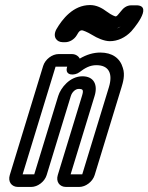

<svg xmlns="http://www.w3.org/2000/svg" viewBox="-20 -715 587 760"><path d="M411.1 -370 305.6 -25H259.6L354.4 -335C368.2 -380 351.3 -413 306.3 -413C256.3 -413 220.2 -367 210.4 -335L115.6 -25H69.6L199.9 -451H245.9L245.6 -450C234.6 -414 275.9 -415 294.2 -429C316.4 -446 335.7 -457 361.7 -457C410.7 -457 427.6 -424 411.1 -370ZM264.2 -501H212.2C186.2 -501 158.8 -480 150.8 -454L18.7 -22C10.8 4 25.4 25 51.4 25H103.4C129.4 25 156.8 4 164.7 -22L260.4 -335C265.3 -351 279 -363 291 -363C308 -363 312.1 -360 304.4 -335L208.7 -22C200.8 4 215.4 25 241.4 25H293.4C319.4 25 346.8 4 354.7 -22L461.1 -370C466.6 -388 475.8 -418 466.4 -446C455.3 -485 424 -507 377 -507C350 -507 322.6 -499 295.7 -483C290.7 -493 279.2 -501 264.2 -501ZM443.4 -603C448 -605 453.9 -608 457.5 -610C452.6 -607 448.7 -604 443.4 -603ZM326.2 -645H321.2ZM437.7 -650C436.7 -650 422.9 -654 404.2 -668C383.1 -684 361.5 -695 336.5 -695C269.5 -695 226.4 -639 203.1 -599C187 -569 204.5 -548 228.5 -548H238.5C254.5 -548 273.6 -558 284.1 -576C293.3 -593 297.9 -595 304.9 -595C306.9 -595 323.4 -590 346.1 -576C363.7 -565 391.8 -552 414.8 -552C445.8 -552 476 -566 499.7 -591C499.7 -591 592.2 -694 519.2 -694H500.2C480.2 -694 467.5 -682 459.1 -671C446.6 -656 442.7 -650 437.7 -650Z"/></svg>

Font: DIN Rundschrift
Style: EngKontKu
Weight: 400
Width: 3
Version: Version 1.027